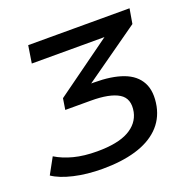

<svg xmlns="http://www.w3.org/2000/svg" viewBox="-151 -613 921 924"><g transform="rotate(-20 309.5 -151.0)"><path d="M222 190Q142 190 75.5 174.5Q9 159 -29 133L16 51Q55 75 107 88.5Q159 102 226 102Q331 102 387 71Q443 40 455 -16Q468 -82 422.5 -110Q377 -138 280 -138H149L158 -195L485 -431L478 -403H74L88 -492H607L594 -416L280 -194L255 -215H324Q414 -215 473 -193Q532 -171 557 -124Q582 -77 568 -4Q555 60 510 103.5Q465 147 392 168.5Q319 190 222 190Z"/></g></svg>

Font: Nunito Sans 10pt Expanded SemiBold
Style: Italic
Weight: 600
Width: 7
Italic angle: -9°
Designer: Vernon Adams
Foundry: Vernon Adams
Version: Version 3.101;gftools[0.9.27]